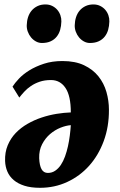

<svg xmlns="http://www.w3.org/2000/svg" viewBox="-20 -851 552 883"><path d="M172.9 -653.3Q158.2 -653.3 145.3 -660.4Q132.3 -667.5 122.8 -679Q113.3 -690.4 107.9 -705.1Q102.5 -719.7 103 -734.9Q103.5 -754.9 109.1 -772.2Q114.7 -789.6 125.7 -802.5Q136.7 -815.4 152.6 -823Q168.5 -830.6 189 -830.6Q206.5 -830.6 220.2 -823.7Q233.9 -816.9 243.4 -805.9Q252.9 -794.9 257.8 -780.8Q262.7 -766.6 262.2 -752Q261.7 -731.4 256.6 -713.6Q251.5 -695.8 240.7 -682.4Q230 -668.9 213.1 -661.1Q196.3 -653.3 172.9 -653.3ZM393.6 -653.3Q378.9 -653.3 366 -660.4Q353 -667.5 343.5 -679Q334 -690.4 328.6 -705.1Q323.2 -719.7 323.7 -734.9Q324.2 -754.9 329.8 -772.2Q335.4 -789.6 346.4 -802.5Q357.4 -815.4 373.3 -823Q389.2 -830.6 409.7 -830.6Q427.2 -830.6 440.9 -823.7Q454.6 -816.9 464.1 -805.9Q473.6 -794.9 478.5 -780.8Q483.4 -766.6 482.9 -752Q482.4 -731.4 477.3 -713.6Q472.2 -695.8 461.4 -682.4Q450.7 -668.9 433.8 -661.1Q417 -653.3 393.6 -653.3ZM481 -346.2Q481.4 -268.1 457 -202.1Q432.6 -136.2 389.9 -88.6Q347.2 -41 289.3 -14.2Q231.4 12.7 164.1 12.7Q122.1 12.7 92.3 3.2Q62.5 -6.3 43 -22.9Q23.4 -39.6 13.9 -62Q4.4 -84.5 3.4 -110.4Q2 -150.4 15.4 -182.6Q28.8 -214.8 52.2 -239.3Q75.7 -263.7 106.7 -281.5Q137.7 -299.3 171.6 -310.5Q205.6 -321.8 240.2 -327.4Q274.9 -333 305.7 -334Q305.7 -410.2 281.2 -446.5Q256.8 -482.9 214.4 -482.9Q185.1 -482.9 162.4 -475.1Q139.6 -467.3 122.1 -455.3Q104.5 -443.4 91.6 -429.2Q78.6 -415 68.8 -402.3L37.6 -452.6Q47.9 -468.8 67.1 -489.3Q86.4 -509.8 115.2 -527.6Q144 -545.4 182.1 -557.9Q220.2 -570.3 267.1 -570.3Q325.7 -570.3 366.5 -551Q407.2 -531.7 432.6 -500Q458 -468.3 469.5 -428Q481 -387.7 481 -346.2ZM305.7 -275.4Q284.2 -273.9 258.3 -263.7Q232.4 -253.4 210.2 -234.4Q188 -215.3 173.6 -187.5Q159.2 -159.7 160.2 -123.5Q161.6 -89.8 171.1 -72.8Q180.7 -55.7 200.2 -55.7Q218.8 -55.7 233.6 -65.7Q248.5 -75.7 259.8 -92.5Q271 -109.4 279.1 -131.6Q287.1 -153.8 292.5 -178.2Q297.9 -202.6 301 -227.5Q304.2 -252.4 305.7 -275.4Z"/></svg>

Font: Merriweather UltraBold
Style: Italic
Weight: 900
Italic angle: -7°
Designer: Eben Sorkin ( eben@eyebytes.com )
Foundry: Eben Sorkin ( eben@eyebytes.com )
Version: Version 1.52; ttfautohint (v1.4.1)